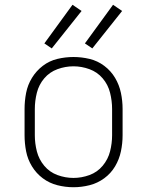

<svg xmlns="http://www.w3.org/2000/svg" viewBox="-20 -777 616 805"><path d="M288 8Q322 8 355.5 -0.5Q389 -9 417 -29.5Q445 -50 462.5 -79.5Q480 -109 487 -142.5Q494 -176 494 -210V-320Q494 -354 487 -387.5Q480 -421 462.5 -450.5Q445 -480 417 -501Q389 -522 355.5 -530Q322 -538 288 -538Q254 -538 220.5 -530Q187 -522 159.5 -501Q132 -480 114 -450.5Q96 -421 89.5 -387.5Q83 -354 83 -320V-210Q83 -176 89.5 -142.5Q96 -109 114 -79.5Q132 -50 159.5 -29.5Q187 -9 220.5 -0.5Q254 8 288 8ZM288 -31Q254 -31 221 -43Q188 -55 165.5 -82Q143 -109 134.5 -142.5Q126 -176 126 -210V-320Q126 -354 134.5 -388Q143 -422 165.5 -448.5Q188 -475 221 -487Q254 -499 288 -499Q322 -499 355 -487Q388 -475 410.5 -448.5Q433 -422 441.5 -388Q450 -354 450 -320V-210Q450 -176 441.5 -142.5Q433 -109 410.5 -82Q388 -55 355 -43Q322 -31 288 -31ZM367 -574 492 -731 454 -757 336 -595ZM197 -574 322 -731 284 -757 166 -595Z"/></svg>

Font: Iosevka Sparkle Extralight
Style: Regular
Weight: 200
Designer: Belleve Invis
Foundry: Belleve Invis
Version: Version 4.5.0; ttfautohint (v1.8.3)